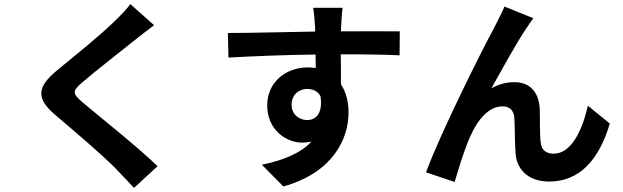

<svg xmlns="http://www.w3.org/2000/svg" viewBox="-20 -841 3040 937"><path d="M616 -821C600 -798 568 -765 540 -738C473 -672 337 -562 260 -499C161 -417 153 -362 251 -279C342 -202 493 -73 547 -16C575 14 606 45 634 76L749 -30C651 -125 460 -276 386 -339C332 -385 331 -396 384 -441C450 -498 581 -599 645 -651C668 -669 701 -695 732 -718Z M1403 -329C1403 -381 1441 -407 1479 -407C1507 -407 1530 -396 1544 -372C1557 -286 1520 -255 1479 -255C1440 -255 1403 -283 1403 -329ZM1931 -688C1879 -689 1744 -688 1644 -688C1644 -700 1645 -710 1645 -718C1646 -734 1649 -787 1652 -803H1508C1512 -787 1515 -749 1517 -717C1518 -710 1518 -699 1518 -687C1385 -685 1205 -680 1092 -680L1095 -560C1217 -567 1370 -573 1520 -575L1521 -509C1509 -511 1496 -512 1482 -512C1374 -512 1284 -439 1284 -327C1284 -206 1378 -145 1455 -145C1471 -145 1486 -147 1500 -150C1445 -91 1358 -58 1258 -37L1363 69C1605 1 1681 -163 1681 -292C1681 -344 1669 -392 1644 -429C1644 -472 1644 -526 1643 -576C1777 -576 1870 -574 1930 -571Z M2583 -752 2442 -809C2424 -767 2406 -735 2393 -708C2341 -614 2132 -198 2059 0L2199 47C2214 -5 2247 -115 2274 -173C2309 -254 2364 -322 2432 -322C2468 -322 2487 -302 2490 -267C2493 -227 2492 -146 2496 -93C2500 -21 2552 45 2660 45C2813 45 2905 -67 2956 -238L2849 -325C2821 -202 2767 -91 2682 -91C2649 -91 2622 -106 2619 -145C2613 -186 2616 -266 2614 -310C2610 -392 2565 -440 2491 -440C2453 -440 2415 -431 2378 -410C2427 -497 2502 -635 2551 -706C2562 -722 2573 -740 2583 -752Z"/></svg>

Font: Noto Sans CJK KR Bold
Style: Regular
Weight: 700
Designer: Ryoko NISHIZUKA (kana & ideographs); Paul D. Hunt (Latin, Greek & Cyrillic); Wenlong ZHANG (bopomofo); Sandoll Communica
Foundry: Adobe Systems Incorporated
Version: Version 1.004;PS 1.004;hotconv 1.0.82;makeotf.lib2.5.63406